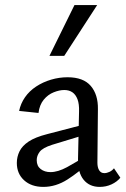

<svg xmlns="http://www.w3.org/2000/svg" viewBox="-20 -727 496 753"><path d="M371 6Q331 6 308 -22Q285 -50 286 -104L290 -289Q291 -319 284 -337.5Q277 -356 264 -365Q251 -374 232 -374Q213 -374 190.5 -365Q168 -356 151.5 -336Q135 -316 131 -284L55 -292Q61 -321 78 -345.5Q95 -370 121.5 -387.5Q148 -405 180 -414.5Q212 -424 245 -424Q307 -424 336 -390Q365 -356 364 -299L362 -89Q362 -70 369 -59Q376 -48 389 -48Q399 -48 409.5 -53Q420 -58 427 -67L452 -30Q439 -14 417.5 -4Q396 6 371 6ZM150 6Q103 6 74.5 -20Q46 -46 46 -88Q46 -112 56.5 -133.5Q67 -155 92.5 -172Q118 -189 165 -201L330 -244L335 -205L184 -159Q147 -147 135.5 -131.5Q124 -116 124 -99Q124 -76 139.5 -64Q155 -52 178 -52Q207 -52 243 -71.5Q279 -91 324 -120L333 -93Q290 -52 244.5 -23Q199 6 150 6ZM174 -508 272 -707H361L232 -508Z"/></svg>

Font: Ysabeau Office Medium
Style: Regular
Weight: 500
Designer: Christian Thalmann (Catharsis Fonts)
Version: Version 2.001;gftools[0.9.30]; featfreeze: tnum,lnum,ss02